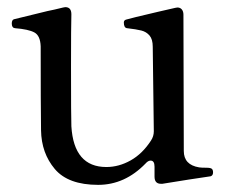

<svg xmlns="http://www.w3.org/2000/svg" viewBox="-20 -508 656 538"><path d="M577 -25Q577 -16 570 -14L510 -5L435 7H431Q413 7 413 -13V-41Q413 -58 402 -58Q395 -58 388 -50Q330 10 255 10Q171 10 133.5 -34.5Q96 -79 95 -143Q94 -217 94 -378Q93 -408 76.5 -417Q60 -426 22 -429Q13 -430 13 -442Q13 -452 19 -454L113 -477Q129 -480 157 -487L163 -488Q180 -488 180 -468Q179 -436 179 -322Q179 -176 180 -154Q187 -40 278 -40Q313 -40 346 -58.5Q379 -77 403 -114Q411 -126 411 -140L408 -377Q408 -398 399 -408.5Q390 -419 376 -422.5Q362 -426 336 -429Q327 -430 327 -445Q327 -451 333 -453Q342 -456 423 -475L471 -486L477 -487Q485 -487 489.5 -481.5Q494 -476 494 -467L495 -85Q495 -46 538 -39Q544 -38 558 -38Q570 -38 573.5 -35Q577 -32 577 -25Z"/></svg>

Font: Shippori Mincho B1 Medium
Style: Regular
Weight: 500
Designer: FONTDASU
Foundry: FONTDASU / Google Inc. / but / Adobe
Version: Version 3.110; ttfautohint (v1.8.3)